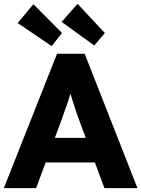

<svg xmlns="http://www.w3.org/2000/svg" viewBox="-21 -980 736 1000"><path d="M-1 0 276 -700H420L695 0H523L391 -355Q383 -376 375 -400Q367 -424 359 -449.5Q351 -475 343.5 -499.5Q336 -524 331 -545L361 -546Q355 -521 347.5 -497Q340 -473 332.5 -449.5Q325 -426 316 -402.5Q307 -379 299 -354L167 0ZM131 -134 184 -262H506L558 -134ZM470 -743 300 -866 383 -960 525 -808ZM153 -958 302 -808 248 -740 71 -860Z"/></svg>

Font: Our Lexend
Style: Bold
Weight: 700
Designer: Bonnie Shaver-Troup, Thomas Jockin
Foundry: Lexend
Version: Version 1.007